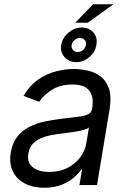

<svg xmlns="http://www.w3.org/2000/svg" viewBox="-20 -881 604 914"><path d="M190.3 12.8Q138.5 12.8 99.4 -6.9Q60.4 -26.6 41.5 -64.1Q22.7 -101.6 31.2 -154.8Q39.4 -201.7 62.9 -231Q86.3 -260.3 119.9 -277.2Q153.4 -294 192.3 -302.4Q231.2 -310.7 269.9 -315.3Q320.3 -321.7 351.9 -325.3Q383.5 -328.8 399.5 -337Q415.5 -345.2 419 -365.1V-367.9Q427.6 -420.1 405.2 -449.4Q382.8 -478.7 325.3 -478.7Q265.6 -478.7 225.5 -452.4Q185.4 -426.1 166.2 -396.3L92.3 -424.7Q121.4 -474.4 161.9 -502.3Q202.4 -530.2 246.8 -541.4Q291.2 -552.6 332.4 -552.6Q358.7 -552.6 391.7 -546.3Q424.7 -540.1 453.7 -521Q482.6 -501.8 497.3 -463.1Q512.1 -424.4 501.4 -359.4L441.8 0H358L370.7 -73.9H366.5Q355.1 -56.1 331.9 -35.9Q308.6 -15.6 273.3 -1.4Q237.9 12.8 190.3 12.8ZM214.5 -62.5Q264.2 -62.5 301.7 -82Q339.1 -101.6 362 -132.5Q384.9 -163.4 390.6 -197.4L403.4 -274.1Q397 -267.8 378.2 -262.6Q359.4 -257.5 335.8 -253.7Q312.1 -250 290 -247.3Q267.8 -244.7 254.3 -242.9Q220.9 -238.6 190.9 -229.2Q160.9 -219.8 140.4 -201.2Q120 -182.5 115.1 -150.6Q107.6 -106.9 136 -84.7Q164.4 -62.5 214.5 -62.5ZM342.3 -585.2Q308.2 -585.2 287.1 -609.4Q266 -633.5 271.3 -667.6Q277.7 -701.7 306.5 -725.9Q335.2 -750 369.3 -750Q404.5 -750 424.9 -725.9Q445.3 -701.7 438.9 -667.6Q433.6 -633.5 405.5 -609.4Q377.5 -585.2 342.3 -585.2ZM338.1 -772.7 423.3 -860.8H519.9L397.7 -772.7ZM349.4 -633.5Q364.3 -633.5 375.7 -643.6Q387.1 -653.8 389.2 -667.6Q391.3 -680.4 383.5 -690.3Q375.7 -700.3 360.8 -700.3Q346.9 -700.3 335 -690.3Q323.2 -680.4 321 -667.6Q318.9 -653.8 327.2 -643.6Q335.6 -633.5 349.4 -633.5Z"/></svg>

Font: Inter UI
Style: Italic
Weight: 400
Italic angle: -9.39999°
Designer: Rasmus Andersson
Foundry: rsms
Version: 3.2;8d6f07862